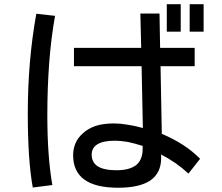

<svg xmlns="http://www.w3.org/2000/svg" viewBox="-20 -838 1040 901"><path d="M642.6 -613.3Q563.5 -613.3 327.1 -613.3Q327.1 -591.8 327.1 -527.3Q406.2 -527.3 644.5 -527.3Q645.5 -455.1 650.4 -237.3Q612.3 -248 578.1 -252.9Q543.9 -258.8 514.6 -258.8Q465.8 -258.8 428.7 -247.1Q391.6 -234.4 367.2 -210.9Q344.7 -190.4 334 -165Q323.2 -139.6 323.2 -109.4Q323.2 -33.2 376 4.9Q428.7 43 534.2 43Q634.8 43 685.5 8.8Q736.3 -26.4 736.3 -96.7Q736.3 -99.6 736.3 -103.5Q735.4 -107.4 735.4 -113.3Q771.5 -94.7 803.7 -72.3Q835.9 -49.8 864.3 -23.4Q882.8 -46.9 918.9 -92.8Q884.8 -127.9 839.8 -157.2Q794.9 -186.5 739.3 -210Q737.3 -315.4 733.4 -527.3Q773.4 -527.3 893.6 -527.3Q893.6 -548.8 893.6 -613.3Q853.5 -613.3 731.4 -613.3Q730.5 -653.3 728.5 -774.4Q706.1 -774.4 638.7 -774.4Q639.6 -734.4 642.6 -613.3ZM649.4 -153.3Q649.4 -150.4 649.4 -142.6Q649.4 -141.6 649.4 -138.7Q649.4 -88.9 619.1 -63.5Q587.9 -39.1 526.4 -39.1Q467.8 -39.1 438.5 -57.6Q410.2 -76.2 410.2 -112.3Q410.2 -144.5 437.5 -161.1Q464.8 -177.7 519.5 -177.7Q546.9 -177.7 580.1 -171.9Q612.3 -165 649.4 -153.3ZM225.6 30.3Q213.9 -36.1 208 -118.2Q202.1 -200.2 202.1 -297.9Q202.1 -426.8 210.9 -543Q219.7 -660.2 238.3 -763.7Q209 -766.6 150.4 -773.4Q129.9 -660.2 120.1 -543Q110.4 -426.8 110.4 -306.6Q110.4 -196.3 116.2 -109.4Q122.1 -22.5 133.8 42Q164.1 38.1 225.6 30.3ZM828.1 -818.4Q811.5 -818.4 762.7 -818.4Q762.7 -786.1 762.7 -689.5Q779.3 -689.5 828.1 -689.5Q828.1 -721.7 828.1 -818.4ZM935.5 -818.4Q918.9 -818.4 870.1 -818.4Q870.1 -786.1 870.1 -689.5Q886.7 -689.5 935.5 -689.5Q935.5 -721.7 935.5 -818.4Z"/></svg>

Font: Aptus Gothic JP
Style: Medium
Weight: 400
Designer: Fuminori Ogawa / Motoya
Version: Version 1